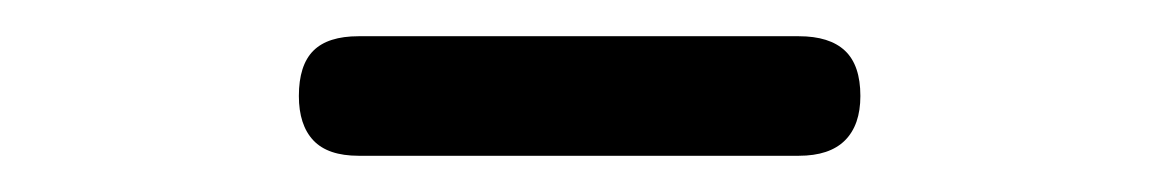

<svg xmlns="http://www.w3.org/2000/svg" viewBox="-20 -760 640 106"><path d="M178 -674Q161 -674 153 -682.5Q145 -691 145 -707Q145 -724 153 -732Q161 -740 178 -740H421Q438 -740 446.5 -732Q455 -724 455 -707Q455 -691 446.5 -682.5Q438 -674 421 -674Z"/></svg>

Font: Maple Mono NL Light
Style: Regular
Weight: 300
Monospace: yes
Designer: subframe7536
Version: Version 7.000